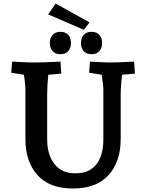

<svg xmlns="http://www.w3.org/2000/svg" viewBox="-20 -1062 835 1097"><path d="M396.7 15Q262.1 15 193.6 -62.1Q125.2 -139.3 125.2 -267.3V-553.5Q125.2 -567.1 122.2 -592.1Q119.2 -617.2 116 -642.1Q112.8 -667.1 110.5 -679.5L164.2 -627L44.1 -646.5L49.1 -710Q67.5 -709 90.1 -708Q112.8 -707 134 -706Q155.1 -705 166.6 -705Q197.4 -705 229 -706Q260.6 -707 286.7 -708.3Q312.7 -709.6 325.5 -710L330.2 -641.5L208.5 -630.3L261.5 -679.5Q258.5 -659.5 255.7 -632.6Q252.9 -605.7 251.2 -577.3Q249.5 -548.9 249.5 -523.5V-263.5Q249.5 -209 267.3 -165.4Q285 -121.7 320.8 -96.7Q356.6 -71.7 409.5 -71.7Q466.1 -71.7 501.5 -96Q536.8 -120.2 553.6 -163.5Q570.5 -206.8 570.5 -263.5V-553.5Q570.5 -563.5 568.5 -580.1Q566.5 -596.8 563.8 -616Q561.1 -635.2 558.6 -652.3Q556.1 -669.4 554.5 -679.5L610.5 -626.6L489.1 -646.5L494.1 -710Q520.2 -709 552.1 -707Q584.1 -705 601.6 -705Q645.7 -705 682 -707Q718.3 -709 746.3 -710L750.9 -641.5L629.9 -630.3L683.5 -679.5Q680.5 -662.1 677.4 -635.2Q674.3 -608.3 672 -578.9Q669.6 -549.5 669.6 -523.5V-267.3Q669.6 -139.3 600.7 -62.1Q531.7 15 396.7 15ZM502.7 -752.4Q474 -752.4 458.3 -770.1Q442.6 -787.8 442.6 -815.9Q442.6 -844.1 458.3 -862.1Q474 -880.2 502.7 -880.2Q531.5 -880.2 547.5 -863.1Q563.5 -846.1 563.5 -815.9Q563.5 -788.1 547.8 -770.2Q532.1 -752.4 502.7 -752.4ZM325.7 -752.4Q296.4 -752.4 280.5 -769.9Q264.6 -787.5 264.6 -815.9Q264.6 -844.5 280.5 -862.3Q296.4 -880.2 325.7 -880.2Q353.8 -880.2 369.6 -863.1Q385.5 -846.1 385.5 -815.9Q385.5 -787.8 370 -770.1Q354.5 -752.4 325.7 -752.4ZM459.2 -891.5 255.1 -979.9 298.1 -1041.7 491.3 -934.1Z"/></svg>

Font: Andada Pro
Style: Regular
Weight: 400
Designer: Carolina Giovagnoli
Foundry: Huerta Tipografica
Version: Version 3.003